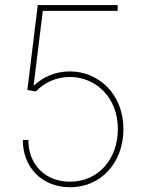

<svg xmlns="http://www.w3.org/2000/svg" viewBox="-20 -748 592 777"><path d="M263.7 9.8C389.6 9.8 479.5 -90.8 479.5 -225.6C479.5 -366.7 379.4 -459 262.7 -459C204.1 -459 155.3 -437 119.1 -403.3H116.2L153.3 -704.1H456.1V-727.5H132.8L90.8 -383.8L125 -377.9C158.2 -412.1 205.1 -436.5 262.7 -436.5C366.7 -436.5 457 -355 457 -225.6C457 -105 378.4 -12.7 263.7 -12.7C162.1 -12.7 94.7 -82.5 94.7 -181.6H72.3C72.3 -69.8 150.9 9.8 263.7 9.8Z"/></svg>

Font: Raveo Thin
Style: Regular
Weight: 100
Designer: Jakub Foglar, Rasmus Andersson (Inter)
Foundry: Jakubfoglar.com
Version: Version 1.100;Glyphs 3.2.3 (3260)